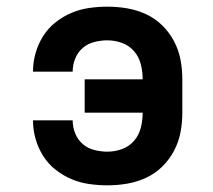

<svg xmlns="http://www.w3.org/2000/svg" viewBox="-20 -548 640 576"><path d="M302 8Q275 8 247 4Q219 0 193.5 -11Q168 -22 146 -39.5Q124 -57 109 -81Q94 -105 86.5 -132Q79 -159 79 -187H198Q198 -167 205.5 -148Q213 -129 228 -116Q243 -103 263 -98Q283 -93 302 -93Q325 -93 346.5 -101Q368 -109 382.5 -126Q397 -143 402.5 -165Q408 -187 408 -210H234V-310H408Q408 -333 402.5 -355Q397 -377 382.5 -394Q368 -411 346.5 -419Q325 -427 302 -427Q283 -427 263 -422Q243 -417 228 -404Q213 -391 205.5 -372Q198 -353 198 -333H79Q79 -361 86.5 -388Q94 -415 109 -439Q124 -463 146 -480.5Q168 -498 193.5 -509Q219 -520 247 -524Q275 -528 302 -528Q332 -528 361.5 -523Q391 -518 418 -505.5Q445 -493 466.5 -472Q488 -451 502 -424.5Q516 -398 521.5 -369Q527 -340 527 -310V-210Q527 -180 521.5 -151Q516 -122 502 -95.5Q488 -69 466.5 -48Q445 -27 418 -14.5Q391 -2 361.5 3Q332 8 302 8Z"/></svg>

Font: Iosevka Book
Style: Bold
Weight: 700
Designer: Belleve Invis
Foundry: Belleve Invis
Version: Version 28.0.7; ttfautohint (v1.8.3)